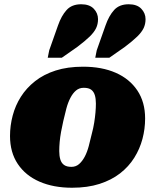

<svg xmlns="http://www.w3.org/2000/svg" viewBox="-20 -867 728 901"><path d="M411 -240Q418 -266 422 -291Q426 -316 428 -339Q430 -362 430 -381Q430 -404 425 -420.5Q420 -437 408 -446Q396 -455 373 -455Q352 -455 337 -442.5Q322 -430 310.5 -408Q299 -386 291.5 -358Q284 -330 277 -299Q271 -273 266.5 -248Q262 -223 260 -200.5Q258 -178 258 -158Q258 -136 263 -119Q268 -102 280.5 -93Q293 -84 315 -84Q336 -84 351 -97Q366 -110 377.5 -131.5Q389 -153 396.5 -181.5Q404 -210 411 -240ZM27 -229Q27 -277 39.5 -324.5Q52 -372 78 -413Q104 -454 144.5 -486Q185 -518 241 -536Q297 -554 370 -554Q458 -554 523 -525.5Q588 -497 624.5 -442.5Q661 -388 661 -311Q661 -262 648.5 -215Q636 -168 610 -126.5Q584 -85 543.5 -53.5Q503 -22 447 -4Q391 14 318 14Q231 14 165.5 -14.5Q100 -43 63.5 -97.5Q27 -152 27 -229ZM252 -747Q268 -793 292.5 -820Q317 -847 361 -847Q400 -847 420 -826Q440 -805 440 -777Q440 -754 431 -735Q422 -716 401 -695.5Q380 -675 343 -647L270 -596H204L211 -631ZM475 -747Q491 -793 515.5 -820Q540 -847 584 -847Q623 -847 643 -826Q663 -805 663 -777Q663 -754 654 -735Q645 -716 624 -695.5Q603 -675 566 -647L493 -596H427L434 -631Z"/></svg>

Font: Roboto Serif 20pt Black
Style: Italic
Weight: 900
Italic angle: -10°
Version: Version 1.008